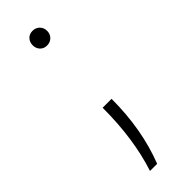

<svg xmlns="http://www.w3.org/2000/svg" viewBox="-223 -497 685 685"><g transform="rotate(-45 119.5 -154.0)"><path d="M150.5 -415.5Q140 -405 124 -405Q108 -405 98 -415.5Q88 -426 88 -442Q88 -458 98 -468.5Q108 -479 124 -479Q140 -479 150.5 -468.5Q161 -458 161 -442Q161 -426 150.5 -415.5ZM67 171Q107 49 107 -108H152Q152 46 103 171Z"/></g></svg>

Font: Cantarell Light
Style: Regular
Weight: 300
Designer: Dave Crossland, Nikolaus Waxweiler, Florian Fecher, Jacques Le Bailly, Eben Sorkin, Alexei Vanyashin, Alexios Zavras, Em
Version: Version 0.303